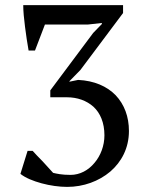

<svg xmlns="http://www.w3.org/2000/svg" viewBox="-20 -720 573 752"><path d="M256 -35C221 -35 201 -40 188 -43C177 -55 162 -72 147 -88C131 -104 116 -120 108 -129H88L60 -39C80 -23 110 -11 143 -2C176 7 212 12 243 12C307 12 367 -10 412 -48C456 -86 485 -140 485 -207C485 -263 467 -311 433 -347C399 -382 349 -404 286 -407L252 -400V-402L295 -446L462 -669V-700H71C71 -676 74 -646 78 -615C82 -583 87 -550 92 -522H117L156 -624H325L379 -630V-626L345 -591L177 -366V-339H242C283 -339 319 -326 346 -302C373 -277 389 -239 389 -190C389 -149 374 -110 350 -82C326 -53 293 -35 256 -35Z"/></svg>

Font: PT Serif
Style: Regular
Weight: 400
Designer: A.Korolkova, O.Umpeleva, V.Yefimov
Foundry: ParaType Ltd
Version: Version 1.000;PS 001.000;hotconv 1.0.88;makeotf.lib2.5.64775